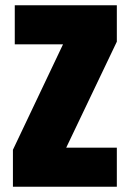

<svg xmlns="http://www.w3.org/2000/svg" viewBox="-20 -708 493 728"><path d="M29 0V-140L219 -540H36V-688H423V-550L231 -148H423V0Z"/></svg>

Font: Saira Condensed Black
Style: Regular
Weight: 900
Width: 3
Designer: Hector Gatti with collaboration of the Omnibus-Type team
Foundry: Omnibus-Type
Version: Version 1.101